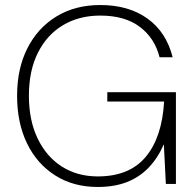

<svg xmlns="http://www.w3.org/2000/svg" viewBox="-20 -732 780 764"><path d="M369 12Q272 12 199.5 -34Q127 -80 87.5 -161.5Q48 -243 48 -351Q48 -459 89 -540Q130 -621 204.5 -666.5Q279 -712 379 -712Q492 -712 567 -658Q642 -604 667 -504H615Q596 -580 536.5 -625Q477 -670 379 -670Q295 -670 231 -632Q167 -594 131 -522.5Q95 -451 95 -351Q95 -253 130 -180.5Q165 -108 226.5 -69Q288 -30 369 -30Q495 -30 560 -108Q625 -186 633 -328H407V-365H680V0H640L632 -158Q608 -103 571.5 -65Q535 -27 485 -7.5Q435 12 369 12Z"/></svg>

Font: DM Sans 20pt ExtraLight
Style: Regular
Weight: 250
Version: Version 4.004;gftools[0.9.30]